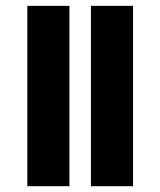

<svg xmlns="http://www.w3.org/2000/svg" viewBox="-20 -642 552 662"><path d="M74.2 0V-621.8H219.4V0ZM293.5 0V-621.8H438.7V0Z"/></svg>

Font: Playfair 5pt SemiExpanded Light Black
Style: Regular
Weight: 900
Version: Version 2.203